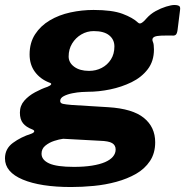

<svg xmlns="http://www.w3.org/2000/svg" viewBox="-64 -578 744 772"><path d="M222 174Q99 174 27.5 144Q-44 114 -44 59Q-44 20 -12 -3.5Q20 -27 61 -40Q72 -44 73.5 -49Q75 -54 65 -58Q41 -67 28.5 -82.5Q16 -98 16 -125Q16 -153 33.5 -173Q51 -193 77 -207Q103 -221 127 -229Q139 -234 141.5 -238.5Q144 -243 134 -246Q98 -260 76.5 -289Q55 -318 55 -359Q55 -406 77 -440Q99 -474 136 -496Q173 -518 219 -528Q265 -538 312 -538Q387 -538 428.5 -522.5Q470 -507 491 -487Q498 -480 508 -487.5Q518 -495 525 -504Q541 -522 562 -533.5Q583 -545 604 -551.5Q625 -558 638 -558Q649 -558 655.5 -554.5Q662 -551 660 -538L650 -458Q648 -443 643 -438.5Q638 -434 629 -435Q615 -435 599 -435Q583 -435 576 -434Q541 -432 551 -409Q553 -405 554 -397Q555 -389 555 -379Q555 -332 530 -299.5Q505 -267 465 -247.5Q425 -228 379 -218.5Q333 -209 290 -209Q283 -209 265 -208Q247 -207 227 -203Q207 -199 192.5 -191.5Q178 -184 178 -172Q178 -163 189 -160.5Q200 -158 224 -156L371 -147Q469 -141 514.5 -104Q560 -67 560 -6Q560 38 539 69.5Q518 101 483 121Q448 141 404 153Q360 165 313 169.5Q266 174 222 174ZM233 93Q274 93 305.5 88Q337 83 358 74Q379 65 390 52Q401 39 401 23Q401 6 387 -2.5Q373 -11 337 -12L190 -20Q174 -18 154 -11.5Q134 -5 118.5 7.5Q103 20 103 40Q103 65 133.5 79Q164 93 233 93ZM294 -293Q322 -293 345 -305Q368 -317 382 -339Q396 -361 396 -391Q396 -419 375 -436Q354 -453 313 -453Q286 -453 263 -439.5Q240 -426 226 -403Q212 -380 212 -351Q212 -326 234.5 -309.5Q257 -293 294 -293Z"/></svg>

Font: Libre Franklin Thin ExtraBold
Style: Italic
Weight: 800
Italic angle: -8°
Version: Version 2.000